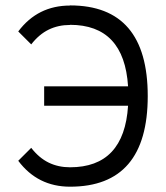

<svg xmlns="http://www.w3.org/2000/svg" viewBox="-20 -704 626 724"><path d="M97.7 -146.5Q127.4 -108.4 163.6 -90.8Q199.7 -73.2 244.1 -73.2Q448.2 -73.2 462.9 -305.2H146.5V-378.4H462.9Q448.2 -610.4 244.1 -610.4V-609.9Q199.7 -609.9 163.6 -592.3Q127.4 -574.7 97.7 -536.6L48.8 -585.4Q122.1 -683.1 244.1 -683.1V-683.6Q537.1 -683.6 537.1 -341.8Q537.1 0 244.1 0Q122.1 0 48.8 -97.7Z"/></svg>

Font: Sanitrixie
Style: Regular
Weight: 400
Designer: Jayvee D. Enaguas (Grand Chaos)
Version: Version 1.1 - 6/9/2013